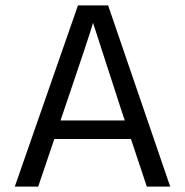

<svg xmlns="http://www.w3.org/2000/svg" viewBox="-20 -694 688 714"><path d="M218 -284 205 -246H444L431 -285L326 -609Q314 -566 218 -284ZM122 0H35L270 -674H382L613 0H526L467 -177H182Z"/></svg>

Font: Hind Guntur
Style: Regular
Weight: 400
Designer: Manushi Parikh, Hitesh Malaviya
Foundry: Indian Type Foundry
Version: Version 1.002;PS 1.0;hotconv 1.0.86;makeotf.lib2.5.63406; tt